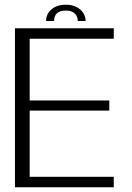

<svg xmlns="http://www.w3.org/2000/svg" viewBox="-20 -795 562 815"><path d="M43.5 0H463V-44.5H106V-325.5H444V-368.5H106V-630.5H463V-675H43.5ZM260 -775Q232 -775 213.2 -765.2Q194.5 -755.5 185 -739.8Q175.5 -724 175.5 -706H209.5Q209.5 -717.5 214 -727.8Q218.5 -738 229.5 -744Q240.5 -750 260 -750Q277.5 -750 288.5 -744Q299.5 -738 304.8 -728Q310 -718 310 -706H343.5Q343.5 -724 333.5 -739.8Q323.5 -755.5 304.8 -765.2Q286 -775 260 -775Z"/></svg>

Font: Anybody UltraCondensed Thin Light
Style: Regular
Weight: 300
Version: Version 1.111